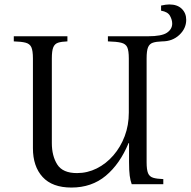

<svg xmlns="http://www.w3.org/2000/svg" viewBox="-20 -828 857 863"><path d="M709 -642Q682 -641 667 -636Q652 -631 645.5 -615.5Q639 -600 639 -565V-99Q639 -65 645.5 -49.5Q652 -34 668.5 -29Q685 -24 714 -23V0H572Q566 -16 563 -38.5Q560 -61 560 -100V-185H558Q519 -91 455.5 -38Q392 15 301 15Q215 15 171.5 -32.5Q128 -80 128 -162V-565Q128 -600 121 -615.5Q114 -631 95.5 -636Q77 -641 42 -642V-665H283V-642Q256 -641 241 -636Q226 -631 219.5 -615.5Q213 -600 213 -565V-185Q213 -127 237.5 -88.5Q262 -50 326 -50Q373 -50 415 -71Q457 -92 489.5 -129.5Q522 -167 540.5 -216Q559 -265 559 -322V-565Q559 -600 552 -615.5Q545 -631 524.5 -636Q504 -641 465 -642V-665H645Q707 -665 730.5 -681Q754 -697 754 -722Q754 -739 744 -757Q734 -775 704 -780V-803Q726 -808 741 -808Q777 -808 797 -788.5Q817 -769 817 -739Q817 -700 786 -671Q755 -642 709 -642Z"/></svg>

Font: Bona Nova
Style: Regular
Weight: 400
Designer: Mateusz Machalski
Foundry: Capitalics
Version: Version 4.001; ttfautohint (v1.8.3)